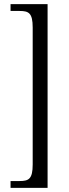

<svg xmlns="http://www.w3.org/2000/svg" viewBox="-20 -780 335 928"><path d="M31 128H210V-760H31V-727H75C119 -727 138 -717 138 -647V15C138 85 119 95 75 95H31Z"/></svg>

Font: Noto Serif Armenian Condensed Light
Style: Regular
Weight: 300
Width: 3
Designer: Monotype Design Team
Foundry: Monotype Imaging Inc.
Version: Version 2.008